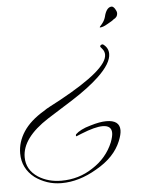

<svg xmlns="http://www.w3.org/2000/svg" viewBox="-51 -399 605 787"><g transform="rotate(-5 251.0 -5.5)"><path d="M385 -276H383L382 -277Q382 -279 389 -286Q396 -295 396 -295Q405 -307 409 -326Q419 -357 438 -357Q444 -357 451 -347Q458 -336 458 -328Q458 -312 441 -304Q438 -301 431.5 -297Q425 -293 414 -287Q404 -281 396.5 -278.5Q389 -276 385 -276ZM171 346Q139 346 111.5 336.5Q84 327 62 311Q12 272 12 210Q12 163 39.5 121Q67 79 124 45Q135 37 152.5 28Q170 19 194 6Q394 -103 394 -163Q394 -176 386 -186Q382 -191 379.5 -194Q377 -197 377 -197Q377 -206 388 -206Q390 -206 390 -205Q411 -190 411 -165Q411 -126 355 -73Q335 -54 306 -32Q277 -10 239 14Q214 30 189 45.5Q164 61 139 77Q29 148 29 227Q29 279 76 310Q117 336 171 336Q243 336 300 298Q360 260 386 197Q395 173 395 159Q395 128 358 128Q327 128 270 151Q260 155 254 157.5Q248 160 248 160Q246 160 246 156Q246 153 248 151Q256 143 271.5 135Q287 127 309 121Q348 109 375 109Q430 109 430 151Q430 168 419 195Q406 227 380.5 254Q355 281 316 303Q243 346 171 346Z"/></g></svg>

Font: Ruthie
Style: Regular
Weight: 400
Designer: Robert E. Leuschke
Foundry: Robert E. Leuschke
Version: Version 1.012